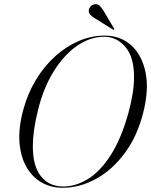

<svg xmlns="http://www.w3.org/2000/svg" viewBox="-20 -879 715 909"><path d="M476 -710.5Q549.5 -710.5 600.8 -664.8Q652 -619 669 -536.5Q686 -454 657.5 -343.5Q629.5 -233.5 570.8 -154.2Q512 -75 435.2 -32.5Q358.5 10 276 10Q221.5 10 177 -15.2Q132.5 -40.5 105 -88.8Q77.5 -137 72.2 -206Q67 -275 91 -362Q112 -438.5 151 -502.5Q190 -566.5 241.8 -613Q293.5 -659.5 353.2 -685Q413 -710.5 476 -710.5ZM279 4Q339 4 396.8 -31.8Q454.5 -67.5 503.8 -144Q553 -220.5 587.5 -342.5Q614.5 -441 614.5 -511.5Q615.5 -607 574.2 -656Q533 -705 473.5 -705Q407.5 -705 345.5 -662.5Q283.5 -620 234.8 -542Q186 -464 160 -358Q147 -306 141.2 -264Q135.5 -222 135.5 -188Q135 -92.5 174 -44.2Q213 4 279 4ZM470.5 -827.5 520 -744Q522 -740.5 520 -738.5Q518.5 -736 515 -739L430.5 -791.5Q417 -799.5 407.8 -808.8Q398.5 -818 400.5 -832.5Q402 -841 410 -849.5Q418 -858 430.5 -859Q442.5 -860.5 451.8 -851.8Q461 -843 470.5 -827.5Z"/></svg>

Font: Fraunces 144pt Light
Style: Italic
Weight: 300
Italic angle: -16°
Version: Version 1.000;[0bf87f6ff]